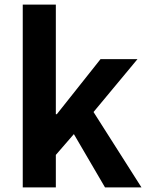

<svg xmlns="http://www.w3.org/2000/svg" viewBox="-20 -818 644 838"><path d="M79.3 0H223.7V-141.9L302.4 -232.7L438.4 0H597.5L388.2 -329.1L580 -559.8H418.7L228 -319.6H223.7V-797.9H79.3Z"/></svg>

Font: Source Han Sans JP VF
Style: Regular
Weight: 250
Designer: Ryoko NISHIZUKA 西塚涼子 (kana, bopomofo & ideographs); Paul D. Hunt (Latin, Greek & Cyrillic); Sandoll Communications 산돌커뮤니
Foundry: Adobe
Version: Version 2.004;hotconv 1.0.118;makeotfexe 2.5.65603